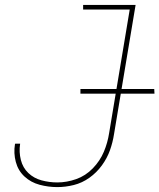

<svg xmlns="http://www.w3.org/2000/svg" viewBox="-20 -755 650 783"><path d="M214 8Q247 8 281 -0.5Q315 -9 344.5 -30Q374 -51 395.5 -80.5Q417 -110 428.5 -142.5Q440 -175 445 -208L533 -735H319V-716H509L425 -212Q419 -173 403.5 -136Q388 -99 358.5 -68.5Q329 -38 290.5 -24.5Q252 -11 214 -11Q181 -11 149.5 -19.5Q118 -28 95.5 -49.5Q73 -71 65 -103Q57 -135 62 -168V-169H42L41 -167Q35 -130 44.5 -94.5Q54 -59 80 -35Q106 -11 141.5 -1.5Q177 8 214 8ZM308 -373H610L609 -392H308Z"/></svg>

Font: Iosevka Sparkle Thin
Style: Italic
Weight: 100
Italic angle: -9°
Designer: Belleve Invis
Foundry: Belleve Invis
Version: Version 4.5.0; ttfautohint (v1.8.3)